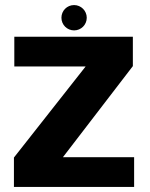

<svg xmlns="http://www.w3.org/2000/svg" viewBox="-20 -738 592 758"><path d="M35 0H509.5V-117.5H228.5L504.5 -477V-593H36.5V-475.5H318L35 -116ZM272.5 -618C300 -618 322.5 -640 322.5 -668C322.5 -695.5 300 -718 272.5 -718C244.5 -718 222.5 -695.5 222.5 -668C222.5 -640 245 -618 272.5 -618Z"/></svg>

Font: Anybody
Style: Bold
Weight: 700
Designer: Tyler Finck
Foundry: Etcetera Type Company
Version: Version 1.110